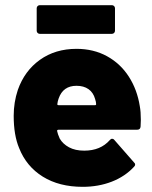

<svg xmlns="http://www.w3.org/2000/svg" viewBox="-20 -715 588 743"><path d="M521 -304Q525 -283 525 -251Q525 -239 524 -225Q523 -213 511 -213H206Q204 -213 202.5 -212Q201 -211 201 -209Q201 -209 201 -208Q203 -197 211 -179Q223 -158 247 -145Q271 -132 306 -132Q369 -132 405 -173Q409 -178 414 -178Q419 -178 422 -174L499 -86Q503 -83 503 -78Q503 -74 499 -70Q464 -32 412.5 -12Q361 8 300 8Q209 8 145.5 -31.5Q82 -71 54 -142Q33 -192 33 -267Q33 -319 49 -367Q75 -441 134.5 -483.5Q194 -526 276 -526Q342 -526 394 -497.5Q446 -469 478.5 -418.5Q511 -368 521 -304ZM276 -383Q224 -383 207 -334Q203 -323 202 -313Q202 -312 202 -311Q202 -308 206 -308H348Q352 -308 352 -312Q352 -320 348 -332Q341 -357 322.5 -370Q304 -383 276 -383ZM134 -584Q129 -584 125.5 -587.5Q122 -591 122 -596V-683Q122 -688 125.5 -691.5Q129 -695 134 -695H413Q418 -695 421.5 -691.5Q425 -688 425 -683V-596Q425 -591 421.5 -587.5Q418 -584 413 -584Z"/></svg>

Font: LinhAnh ExtBd
Style: Regular
Weight: 800
Designer: Jeremy Tribby
Foundry: Tribby Type
Version: Version 1.408